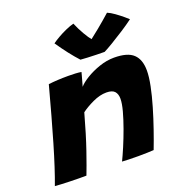

<svg xmlns="http://www.w3.org/2000/svg" viewBox="-151 -890 955 1016"><g transform="rotate(-20 327.0 -382.0)"><path d="M163.5 7Q146 7 121.2 7Q96.5 7 71 6Q50.5 5.5 24 4.2Q-2.5 3 -12.5 2Q19 -81.5 57.8 -213.8Q96.5 -346 142 -516Q190.5 -522 253 -522Q274 -522 293.2 -521Q312.5 -520 326.5 -517.5Q325.5 -513 321.8 -499.5Q318 -486 313.5 -469.8Q309 -453.5 305.5 -441.5Q321 -460 354.5 -480.5Q388 -501 430.2 -515.5Q472.5 -530 513.5 -530Q589.5 -530 622 -499.2Q654.5 -468.5 654.5 -406.5Q654.5 -371 644.2 -320.8Q634 -270.5 617.2 -213.5Q600.5 -156.5 581.2 -100.8Q562 -45 544 1.5Q532 2.5 508 3.2Q484 4 457.5 4Q428.5 4 403 3.2Q377.5 2.5 366 1.5Q379.5 -26 397.5 -68.5Q415.5 -111 432.5 -158Q449.5 -205 460.8 -246.5Q472 -288 472 -314.5Q472 -340.5 458.8 -355.5Q445.5 -370.5 412.5 -370.5Q376 -370.5 335.8 -351.8Q295.5 -333 267.5 -312Q235.5 -196 207.8 -115.5Q180 -35 163.5 7ZM560.5 -766Q578 -759 600.5 -742.8Q623 -726.5 641.2 -711.2Q659.5 -696 663 -692Q635 -671 597.8 -647Q560.5 -623 527.5 -603.2Q494.5 -583.5 478 -575.5Q459 -575.5 433.2 -576.2Q407.5 -577 383 -578Q358.5 -579 343.5 -580.5Q296 -632 244 -708.5Q258 -719 280.5 -732Q303 -745 327.8 -756Q352.5 -767 373.5 -772.5Q388 -738 406.2 -706.8Q424.5 -675.5 436 -662.5Q451 -673.5 487.2 -703.2Q523.5 -733 560.5 -766Z"/></g></svg>

Font: Grandstander ExtraBold
Style: Italic
Weight: 800
Italic angle: -15°
Designer: Tyler Finck
Foundry: Etcetera Type Co
Version: Version 1.200; ttfautohint (v1.8.3)